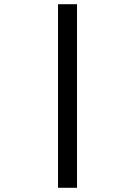

<svg xmlns="http://www.w3.org/2000/svg" viewBox="-20 -790 640 910"><path d="M345 -770V100H255V-770Z"/></svg>

Font: Fliege Mono Thin
Style: Regular
Weight: 100
Version: Version 0.020;Glyphs 3.3 (3306)